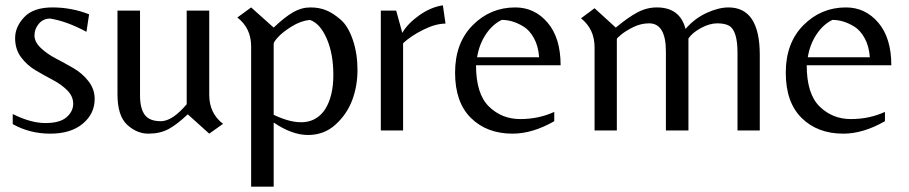

<svg xmlns="http://www.w3.org/2000/svg" viewBox="-20 -492 3426 724"><path d="M337 -119Q337 -63 292 -25.5Q247 12 169.5 12Q92 12 28 -24V-62Q96 -28 151 -28Q206 -28 231 -50Q256 -72 256 -100.5Q256 -129 233.5 -151.5Q211 -174 178.5 -191Q146 -208 114 -227Q82 -246 59.5 -276Q37 -306 37 -348.5Q37 -391 71.5 -427.5Q106 -464 178 -464Q250 -464 316 -438L306 -372Q232 -412 169 -422Q143 -422 126.5 -402.5Q110 -383 110 -358.5Q110 -334 133.5 -311.5Q157 -289 190.5 -271.5Q224 -254 257 -235Q290 -216 313.5 -186Q337 -156 337 -119Z M769 -134Q769 -65 821 -25L769 12L688 -61Q647 -22 615 -5Q583 12 539.5 12Q496 12 459.5 -21.5Q423 -55 423 -137V-452H508V-132Q508 -84 525.5 -59.5Q543 -35 586.5 -35Q630 -35 684 -99V-452H769Z M1012 -30V212H927V-317Q927 -386 875 -426L927 -464L1012 -388Q1054 -428 1085.5 -446Q1117 -464 1150.5 -464Q1184 -464 1210.5 -453Q1237 -442 1265 -417.5Q1293 -393 1310.5 -341.5Q1328 -290 1328 -228.5Q1328 -167 1308 -114Q1288 -61 1245 -22Q1202 17 1141.5 17Q1081 17 1012 -30ZM1012 -327V-59Q1149 6 1206 -80Q1237 -129 1237 -209.5Q1237 -290 1211.5 -347.5Q1186 -405 1148 -417Q1113 -413 1079.5 -392Q1046 -371 1029 -352.5Q1012 -334 1012 -327Z M1500 0H1416V-452H1474L1497 -368Q1517 -403 1560.5 -434Q1604 -465 1650 -472L1660 -403Q1623 -403 1576.5 -380Q1530 -357 1500 -329Z M1775 -246Q1775 -138 1823.5 -90.5Q1872 -43 1941.5 -43Q2011 -43 2070 -70V-35Q1988 12 1913 12Q1816 12 1756 -47Q1696 -106 1696 -218Q1696 -330 1762.5 -397Q1829 -464 1923 -464Q1996 -464 2045 -406.5Q2094 -349 2094 -246ZM1872 -417Q1837 -400 1812 -362.5Q1787 -325 1779 -276H2013Q2010 -318 1993.5 -348Q1977 -378 1954 -392Q1913 -417 1872 -417Z M2727 -464Q2845 -464 2845 -285V0H2761V-293Q2761 -377 2729 -395Q2713 -404 2684.5 -404Q2656 -404 2623.5 -386.5Q2591 -369 2576 -347V0H2491V-298Q2491 -351 2475 -377.5Q2459 -404 2428 -404Q2397 -404 2368.5 -390Q2340 -376 2323 -362Q2306 -348 2306 -345V0H2222V-314Q2222 -382 2171 -423L2222 -461L2302 -388Q2349 -427 2384 -445.5Q2419 -464 2457 -464Q2544 -464 2565 -383Q2600 -423 2645 -443.5Q2690 -464 2727 -464Z M3022 -246Q3022 -138 3070.5 -90.5Q3119 -43 3188.5 -43Q3258 -43 3317 -70V-35Q3235 12 3160 12Q3063 12 3003 -47Q2943 -106 2943 -218Q2943 -330 3009.5 -397Q3076 -464 3170 -464Q3243 -464 3292 -406.5Q3341 -349 3341 -246ZM3119 -417Q3084 -400 3059 -362.5Q3034 -325 3026 -276H3260Q3257 -318 3240.5 -348Q3224 -378 3201 -392Q3160 -417 3119 -417Z"/></svg>

Font: Belleza
Style: Regular
Weight: 400
Designer: Eduardo Rodriguez Tunni
Foundry: Eduardo Rodriguez Tunni
Version: Version 1.001